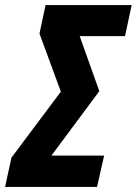

<svg xmlns="http://www.w3.org/2000/svg" viewBox="-50 -734 537 754"><path d="M-5 -115 189 -374 105 -602 129 -714H467L441 -592H263L340 -376L152 -123H359L331 0H-30Z"/></svg>

Font: Noto Sans Display Ex Bold Cond
Style: Italic
Weight: 800
Width: 3
Italic angle: -12°
Designer: Monotype Design team
Foundry: Monotype Imaging Inc.
Version: Version 1.000